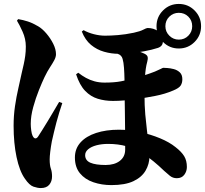

<svg xmlns="http://www.w3.org/2000/svg" viewBox="-20 -882 1040 974"><path d="M545 57Q496 57 453.5 42.5Q411 28 385.5 -3Q360 -34 360 -83Q360 -128 388.5 -159.5Q417 -191 467.5 -207.5Q518 -224 583 -224Q637 -224 691 -212Q745 -200 792 -180.5Q839 -161 870 -136Q901 -112 914.5 -89.5Q928 -67 928 -35Q928 -13 915 4.5Q902 22 877 22Q857 22 842 10Q827 -2 813 -15Q757 -69 711 -98.5Q665 -128 622 -140Q579 -152 529 -152Q496 -152 469.5 -145Q443 -138 427.5 -125Q412 -112 412 -95Q412 -68 438.5 -56.5Q465 -45 516 -45Q561 -45 588 -66Q615 -87 615 -123Q615 -183 614.5 -231Q614 -279 613.5 -316Q613 -353 612.5 -380.5Q612 -408 612 -426Q612 -450 611.5 -480Q611 -510 609 -538Q607 -566 602 -583Q597 -603 575.5 -609.5Q554 -616 540 -620L583 -638Q603 -637 627.5 -633Q652 -629 675.5 -623Q699 -617 712 -610Q727 -603 729 -593Q731 -583 727 -569Q718 -537 715.5 -491.5Q713 -446 713 -406Q713 -346 717 -301Q721 -256 725.5 -220.5Q730 -185 734 -153Q738 -121 738 -88Q738 -50 718.5 -16.5Q699 17 657 37Q615 57 545 57ZM187 72Q171 72 150 65Q129 58 106 24Q79 -14 64 -85Q49 -156 49 -244Q49 -295 56 -343Q63 -391 73 -434Q83 -477 90 -511Q96 -536 100.5 -556.5Q105 -577 108 -598.5Q111 -620 111 -646Q111 -685 94.5 -721.5Q78 -758 66 -777L72 -785Q97 -781 121.5 -773Q146 -765 173 -749Q194 -737 215 -712.5Q236 -688 250 -660Q264 -632 264 -607Q264 -593 255.5 -577Q247 -561 233.5 -540.5Q220 -520 206 -491Q194 -466 177.5 -425Q161 -384 148.5 -338.5Q136 -293 136 -254Q136 -238 138.5 -220Q141 -202 145 -194Q151 -181 158.5 -180Q166 -179 173 -189Q180 -200 193.5 -221Q207 -242 222.5 -268Q238 -294 253.5 -320Q269 -346 280 -365L296 -359Q288 -336 280.5 -311Q273 -286 266 -260.5Q259 -235 253.5 -210.5Q248 -186 243 -165Q238 -138 235 -113Q232 -88 232 -74Q232 -43 238 -26.5Q244 -10 244 13Q244 38 230 55Q216 72 187 72ZM553 -370Q512 -370 476 -381Q440 -392 412 -421Q384 -450 366 -505L377 -513Q396 -498 416 -487Q436 -476 459.5 -469.5Q483 -463 510 -463Q560 -463 593.5 -469.5Q627 -476 659 -484Q685 -491 714 -500.5Q743 -510 766 -519Q783 -526 794.5 -532Q806 -538 808 -538Q813 -538 828.5 -537Q844 -536 861.5 -531.5Q879 -527 892 -515Q905 -503 905 -480Q905 -461 896.5 -448Q888 -435 859 -423Q817 -405 768 -395.5Q719 -386 671 -379Q637 -375 609.5 -372.5Q582 -370 553 -370ZM582 -609Q545 -609 508 -619.5Q471 -630 441.5 -654.5Q412 -679 395 -722L404 -729Q427 -716 456.5 -708.5Q486 -701 513 -701Q541 -701 578.5 -704Q616 -707 659 -716Q691 -723 707 -731.5Q723 -740 729 -740Q759 -740 783 -723.5Q807 -707 807 -679Q807 -660 800 -651.5Q793 -643 781 -639Q750 -629 712 -622Q674 -615 639.5 -612Q605 -609 582 -609ZM887 -636Q840 -636 807 -669Q774 -702 774 -749Q774 -796 807 -829Q840 -862 887 -862Q934 -862 967 -829Q1000 -796 1000 -749Q1000 -702 967 -669Q934 -636 887 -636ZM887 -681Q916 -681 935.5 -701Q955 -721 955 -749Q955 -778 935.5 -797.5Q916 -817 887 -817Q859 -817 839 -797.5Q819 -778 819 -749Q819 -721 839 -701Q859 -681 887 -681Z"/></svg>

Font: Noto Serif SC ExtraLight Black
Style: Regular
Weight: 900
Version: Version 2.002-H1;hotconv 1.1.0;makeotfexe 2.6.0